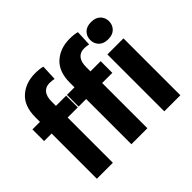

<svg xmlns="http://www.w3.org/2000/svg" viewBox="-164 -993 1229 1229"><g transform="rotate(-45 450.5 -378.5)"><path d="M79.8 0H224.6V-460.7L224.4 -471.2V-553.5Q224.4 -600.8 244 -624.4Q263.7 -647.9 298.6 -647.9Q310.1 -647.9 320.7 -646.5Q331.3 -645 340.6 -643.1L345 -749.5Q331.3 -753.4 314 -755.4Q296.6 -757.3 277.8 -757.3Q191.9 -757.3 135.9 -707.3Q79.8 -657.2 79.8 -556.6ZM11.5 -409.4H316.7V-515.1H154.1H135.3H11.5ZM392.3 0H537.1V-460.7L536.9 -471.2V-553.5Q536.9 -600.8 556.5 -624.4Q576.2 -647.9 611.1 -647.9Q622.6 -647.9 633.2 -646.5Q643.8 -645 653.1 -643.1L657.5 -749.5Q643.8 -753.4 626.5 -755.4Q609.1 -757.3 590.3 -757.3Q504.4 -757.3 448.4 -707.3Q392.3 -657.2 392.3 -556.6ZM324 -409.4H629.2V-515.1H466.6H447.8H324ZM690.2 0H835.7V-515.1H690.2ZM677.7 -658Q677.7 -624.8 699.7 -602.2Q721.7 -579.6 762.7 -579.6Q804 -579.6 826 -602.2Q848.1 -624.8 848.1 -658Q848.1 -690.9 826 -713.4Q804 -735.8 762.9 -735.8Q721.9 -735.8 699.8 -713.4Q677.7 -690.9 677.7 -658Z"/></g></svg>

Font: Roboto Flex
Style: Regular
Weight: 400
Designer: Berlow after Robertson
Foundry: Google
Version: Version 3.200;gftools[0.9.32]